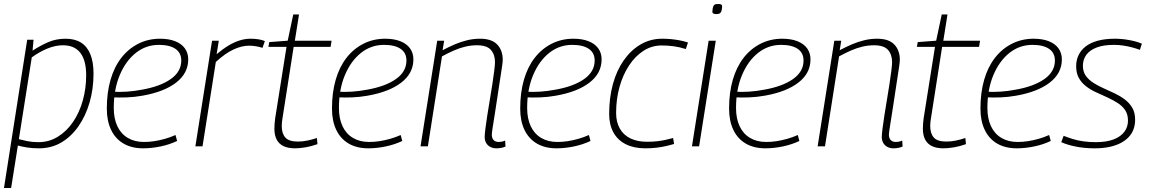

<svg xmlns="http://www.w3.org/2000/svg" viewBox="-22 -737 5790 967"><path d="M-2 210 115 -537H147L142 -482Q182 -508 221.5 -525Q261 -542 308 -542Q355 -542 386 -522.5Q417 -503 433 -464Q449 -425 449 -366Q449 -290 429.5 -222Q410 -154 373.5 -101.5Q337 -49 287 -19.5Q237 10 174 10Q142 10 116 6Q90 2 68 -4L34 210ZM172 -21Q225 -21 269.5 -48.5Q314 -76 346 -123Q378 -170 395 -231Q412 -292 412 -358Q412 -433 382.5 -471Q353 -509 295 -509Q258 -509 218 -493Q178 -477 138 -448L73 -36Q92 -31 116.5 -26Q141 -21 172 -21Z M547 -275Q580 -273 617.5 -275.5Q655 -278 691 -285Q784 -301 837.5 -338.5Q891 -376 891 -432Q891 -471 861.5 -491Q832 -511 778 -511Q713 -511 662 -470.5Q611 -430 581 -358.5Q551 -287 551 -193Q551 -140 569 -101.5Q587 -63 621.5 -42.5Q656 -22 703 -22Q729 -22 755 -26Q781 -30 808 -37.5Q835 -45 862 -57L870 -27Q832 -9 787 0.5Q742 10 699 10Q641 10 600 -14Q559 -38 537.5 -83Q516 -128 516 -190Q516 -270 534.5 -334.5Q553 -399 588.5 -445Q624 -491 674 -516.5Q724 -542 784 -542Q828 -542 860 -529.5Q892 -517 909 -493.5Q926 -470 926 -438Q926 -368 865 -321Q804 -274 695 -255Q656 -248 616.5 -246.5Q577 -245 543 -247Z M1080 -532 1069 -464Q1101 -491 1129.5 -508Q1158 -525 1185.5 -533.5Q1213 -542 1239 -542Q1261 -542 1280 -539Q1299 -536 1312 -530L1300 -496Q1285 -501 1267 -504Q1249 -507 1232 -507Q1196 -507 1154.5 -488Q1113 -469 1065 -425L998 0H962L1046 -532Z M1574 -42 1577 -11Q1546 0 1517 5Q1488 10 1464 10Q1429 10 1406 -1Q1383 -12 1371.5 -34Q1360 -56 1360 -89Q1360 -100 1361 -114Q1362 -128 1364 -142L1421 -501H1330L1334 -525L1427 -532L1455 -664H1484L1463 -532H1648L1643 -501H1457L1401 -143Q1399 -132 1398 -121.5Q1397 -111 1397 -102Q1397 -65 1415 -44.5Q1433 -24 1478 -24Q1502 -24 1526 -29Q1550 -34 1574 -42Z M1681 -275Q1714 -273 1751.5 -275.5Q1789 -278 1825 -285Q1918 -301 1971.5 -338.5Q2025 -376 2025 -432Q2025 -471 1995.5 -491Q1966 -511 1912 -511Q1847 -511 1796 -470.5Q1745 -430 1715 -358.5Q1685 -287 1685 -193Q1685 -140 1703 -101.5Q1721 -63 1755.5 -42.5Q1790 -22 1837 -22Q1863 -22 1889 -26Q1915 -30 1942 -37.5Q1969 -45 1996 -57L2004 -27Q1966 -9 1921 0.5Q1876 10 1833 10Q1775 10 1734 -14Q1693 -38 1671.5 -83Q1650 -128 1650 -190Q1650 -270 1668.5 -334.5Q1687 -399 1722.5 -445Q1758 -491 1808 -516.5Q1858 -542 1918 -542Q1962 -542 1994 -529.5Q2026 -517 2043 -493.5Q2060 -470 2060 -438Q2060 -368 1999 -321Q1938 -274 1829 -255Q1790 -248 1750.5 -246.5Q1711 -245 1677 -247Z M2180 -532H2215L2207 -484Q2239 -501 2269.5 -514Q2300 -527 2331.5 -534.5Q2363 -542 2396 -542Q2454 -542 2482 -513Q2510 -484 2510 -435Q2510 -424 2505.5 -395Q2501 -366 2495 -326.5Q2489 -287 2482.5 -244Q2476 -201 2470 -162.5Q2464 -124 2459.5 -96Q2455 -68 2455 -59Q2455 -41 2464 -31.5Q2473 -22 2490 -22Q2497 -22 2505 -23.5Q2513 -25 2522 -29L2524 1Q2513 6 2501 8Q2489 10 2478 10Q2461 10 2447.5 3Q2434 -4 2426.5 -17Q2419 -30 2419 -48Q2419 -59 2422.5 -87.5Q2426 -116 2432 -154.5Q2438 -193 2445 -234.5Q2452 -276 2458 -315Q2464 -354 2467.5 -383Q2471 -412 2471 -424Q2471 -462 2450.5 -485.5Q2430 -509 2380 -509Q2350 -509 2321 -502Q2292 -495 2263.5 -482.5Q2235 -470 2204 -453L2133 0H2096Z M2629 -275Q2662 -273 2699.5 -275.5Q2737 -278 2773 -285Q2866 -301 2919.5 -338.5Q2973 -376 2973 -432Q2973 -471 2943.5 -491Q2914 -511 2860 -511Q2795 -511 2744 -470.5Q2693 -430 2663 -358.5Q2633 -287 2633 -193Q2633 -140 2651 -101.5Q2669 -63 2703.5 -42.5Q2738 -22 2785 -22Q2811 -22 2837 -26Q2863 -30 2890 -37.5Q2917 -45 2944 -57L2952 -27Q2914 -9 2869 0.5Q2824 10 2781 10Q2723 10 2682 -14Q2641 -38 2619.5 -83Q2598 -128 2598 -190Q2598 -270 2616.5 -334.5Q2635 -399 2670.5 -445Q2706 -491 2756 -516.5Q2806 -542 2866 -542Q2910 -542 2942 -529.5Q2974 -517 2991 -493.5Q3008 -470 3008 -438Q3008 -368 2947 -321Q2886 -274 2777 -255Q2738 -248 2698.5 -246.5Q2659 -245 2625 -247Z M3228 10Q3171 10 3130 -10.5Q3089 -31 3067.5 -70Q3046 -109 3046 -163Q3046 -245 3065 -314Q3084 -383 3120 -434Q3156 -485 3205 -513.5Q3254 -542 3313 -542Q3336 -542 3357 -540Q3378 -538 3400 -534Q3422 -530 3443 -523L3432 -490Q3401 -500 3371 -504Q3341 -508 3310 -508Q3261 -508 3219.5 -481.5Q3178 -455 3147 -408.5Q3116 -362 3098.5 -300.5Q3081 -239 3081 -168Q3081 -122 3100 -89Q3119 -56 3154 -39.5Q3189 -23 3237 -23Q3264 -23 3286.5 -25.5Q3309 -28 3329.5 -32.5Q3350 -37 3368 -42L3373 -12Q3353 -6 3331 -1Q3309 4 3283.5 7Q3258 10 3228 10Z M3463 0 3547 -532H3583L3499 0ZM3595 -717Q3605 -717 3610 -714.5Q3615 -712 3615 -703Q3614 -688 3611 -680Q3608 -672 3602 -669Q3596 -666 3585 -666Q3576 -666 3570.5 -669Q3565 -672 3566 -681Q3567 -696 3570 -704Q3573 -712 3578.5 -714.5Q3584 -717 3595 -717Z M3681 -275Q3714 -273 3751.5 -275.5Q3789 -278 3825 -285Q3918 -301 3971.5 -338.5Q4025 -376 4025 -432Q4025 -471 3995.5 -491Q3966 -511 3912 -511Q3847 -511 3796 -470.5Q3745 -430 3715 -358.5Q3685 -287 3685 -193Q3685 -140 3703 -101.5Q3721 -63 3755.5 -42.5Q3790 -22 3837 -22Q3863 -22 3889 -26Q3915 -30 3942 -37.5Q3969 -45 3996 -57L4004 -27Q3966 -9 3921 0.5Q3876 10 3833 10Q3775 10 3734 -14Q3693 -38 3671.5 -83Q3650 -128 3650 -190Q3650 -270 3668.5 -334.5Q3687 -399 3722.5 -445Q3758 -491 3808 -516.5Q3858 -542 3918 -542Q3962 -542 3994 -529.5Q4026 -517 4043 -493.5Q4060 -470 4060 -438Q4060 -368 3999 -321Q3938 -274 3829 -255Q3790 -248 3750.5 -246.5Q3711 -245 3677 -247Z M4180 -532H4215L4207 -484Q4239 -501 4269.5 -514Q4300 -527 4331.5 -534.5Q4363 -542 4396 -542Q4454 -542 4482 -513Q4510 -484 4510 -435Q4510 -424 4505.5 -395Q4501 -366 4495 -326.5Q4489 -287 4482.5 -244Q4476 -201 4470 -162.5Q4464 -124 4459.5 -96Q4455 -68 4455 -59Q4455 -41 4464 -31.5Q4473 -22 4490 -22Q4497 -22 4505 -23.5Q4513 -25 4522 -29L4524 1Q4513 6 4501 8Q4489 10 4478 10Q4461 10 4447.5 3Q4434 -4 4426.5 -17Q4419 -30 4419 -48Q4419 -59 4422.5 -87.5Q4426 -116 4432 -154.5Q4438 -193 4445 -234.5Q4452 -276 4458 -315Q4464 -354 4467.5 -383Q4471 -412 4471 -424Q4471 -462 4450.5 -485.5Q4430 -509 4380 -509Q4350 -509 4321 -502Q4292 -495 4263.5 -482.5Q4235 -470 4204 -453L4133 0H4096Z M4840 -42 4843 -11Q4812 0 4783 5Q4754 10 4730 10Q4695 10 4672 -1Q4649 -12 4637.5 -34Q4626 -56 4626 -89Q4626 -100 4627 -114Q4628 -128 4630 -142L4687 -501H4596L4600 -525L4693 -532L4721 -664H4750L4729 -532H4914L4909 -501H4723L4667 -143Q4665 -132 4664 -121.5Q4663 -111 4663 -102Q4663 -65 4681 -44.5Q4699 -24 4744 -24Q4768 -24 4792 -29Q4816 -34 4840 -42Z M4947 -275Q4980 -273 5017.5 -275.5Q5055 -278 5091 -285Q5184 -301 5237.5 -338.5Q5291 -376 5291 -432Q5291 -471 5261.5 -491Q5232 -511 5178 -511Q5113 -511 5062 -470.5Q5011 -430 4981 -358.5Q4951 -287 4951 -193Q4951 -140 4969 -101.5Q4987 -63 5021.5 -42.5Q5056 -22 5103 -22Q5129 -22 5155 -26Q5181 -30 5208 -37.5Q5235 -45 5262 -57L5270 -27Q5232 -9 5187 0.5Q5142 10 5099 10Q5041 10 5000 -14Q4959 -38 4937.5 -83Q4916 -128 4916 -190Q4916 -270 4934.5 -334.5Q4953 -399 4988.5 -445Q5024 -491 5074 -516.5Q5124 -542 5184 -542Q5228 -542 5260 -529.5Q5292 -517 5309 -493.5Q5326 -470 5326 -438Q5326 -368 5265 -321Q5204 -274 5095 -255Q5056 -248 5016.5 -246.5Q4977 -245 4943 -247Z M5323 -21 5335 -53Q5355 -45 5380.5 -37Q5406 -29 5435.5 -25Q5465 -21 5497 -21Q5551 -21 5587 -35Q5623 -49 5641 -73.5Q5659 -98 5659 -129Q5659 -161 5645 -182Q5631 -203 5607.5 -218Q5584 -233 5556 -246Q5528 -259 5500 -271.5Q5472 -284 5449 -301.5Q5426 -319 5412 -343.5Q5398 -368 5398 -404Q5398 -433 5409.5 -458Q5421 -483 5444.5 -502Q5468 -521 5505.5 -531.5Q5543 -542 5593 -542Q5629 -542 5666.5 -535Q5704 -528 5729 -517L5719 -486Q5700 -493 5679 -498.5Q5658 -504 5635.5 -507.5Q5613 -511 5588 -511Q5535 -511 5500.5 -497.5Q5466 -484 5449 -460.5Q5432 -437 5432 -406Q5432 -376 5446.5 -355.5Q5461 -335 5484.5 -320Q5508 -305 5536 -292.5Q5564 -280 5591.5 -267Q5619 -254 5642.5 -236.5Q5666 -219 5680.5 -194.5Q5695 -170 5695 -134Q5695 -108 5687 -86Q5679 -64 5662.5 -46.5Q5646 -29 5622 -16.5Q5598 -4 5565.5 3Q5533 10 5491 10Q5441 10 5397.5 1.5Q5354 -7 5323 -21Z"/></svg>

Font: Georama ExtraCondensed Thin ExtraLight
Style: Italic
Weight: 250
Italic angle: -9°
Version: Version 1.001